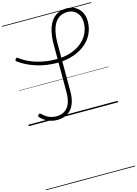

<svg xmlns="http://www.w3.org/2000/svg" viewBox="-304 -1568 1870 2621"><g transform="rotate(-15 631.0 -257.5)"><path d="M401 19Q330 19 272.5 -7Q215 -33 168 -82Q161 -90 161 -99Q161 -108 170 -117Q179 -128 188 -127.5Q197 -127 206 -119Q249 -75 297.5 -53.5Q346 -32 404 -32Q471 -32 519 -63.5Q567 -95 592.5 -157Q618 -219 618 -312V-988Q618 -1094 637.5 -1175Q657 -1256 694.5 -1310.5Q732 -1365 788 -1392.5Q844 -1420 916 -1420Q983 -1420 1035.5 -1390Q1088 -1360 1118.5 -1305.5Q1149 -1251 1149 -1176Q1149 -1095 1122 -1026.5Q1095 -958 1045.5 -904Q996 -850 927.5 -812Q859 -774 775.5 -754Q692 -734 597 -734Q525 -734 454 -744.5Q383 -755 316 -775.5Q249 -796 187 -826Q125 -856 71 -895Q61 -903 59 -911.5Q57 -920 65 -932Q74 -943 82 -944Q90 -945 98 -939Q144 -903 201 -874Q258 -845 322.5 -825.5Q387 -806 457 -795.5Q527 -785 601 -785Q685 -785 759.5 -802.5Q834 -820 894.5 -853.5Q955 -887 999.5 -935Q1044 -983 1068 -1043.5Q1092 -1104 1092 -1175Q1092 -1235 1068.5 -1278.5Q1045 -1322 1005 -1345.5Q965 -1369 913 -1369Q854 -1369 809 -1345Q764 -1321 733.5 -1273Q703 -1225 687.5 -1153.5Q672 -1082 672 -988V-310Q672 -204 640 -130Q608 -56 547.5 -18.5Q487 19 401 19ZM0 895H1262V905H0ZM0 -20H1262V0H0ZM0 -505H1262V-500H0ZM0 -1415H1262V-1405H0Z"/></g></svg>

Font: Playwrite BE WAL Guides
Style: Regular
Weight: 400
Designer: Veronika Burian, José Scaglione
Foundry: TypeTogether
Version: Version 1.003